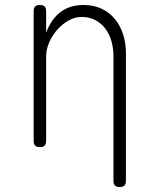

<svg xmlns="http://www.w3.org/2000/svg" viewBox="-20 -580 640 770"><path d="M165 -355V-15Q165 -2 159 4Q153 10 140 10Q127 10 121 4Q115 -2 115 -15V-535Q115 -548 121 -554Q127 -560 140 -560Q153 -560 159 -554Q165 -548 165 -535V-449Q185 -503 222.5 -531.5Q260 -560 315 -560Q356 -560 387.5 -545Q419 -530 440.5 -504Q462 -478 473.5 -443Q485 -408 485 -367V145Q485 158 479 164Q473 170 460 170Q447 170 441 164Q435 158 435 145V-355Q435 -386 427 -414.5Q419 -443 403 -464.5Q387 -486 363 -499Q339 -512 308 -512Q280 -512 254.5 -497.5Q229 -483 209 -460Q189 -437 177 -409Q165 -381 165 -355Z"/></svg>

Font: Maple Mono Thin
Style: Regular
Weight: 250
Monospace: yes
Designer: subframe7536
Version: Version 7.000